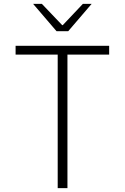

<svg xmlns="http://www.w3.org/2000/svg" viewBox="-20 -965 640 985"><path d="M326 0H276V-685H60V-730H540V-685H326ZM330 -805H270L150 -945H195L299 -836H302L405 -945H450Z"/></svg>

Font: JetBrains Mono Extra Light
Style: Regular
Weight: 200
Monospace: yes
Designer: Philipp Nurullin, Konstantin Bulenkov
Foundry: JetBrains
Version: 2.002